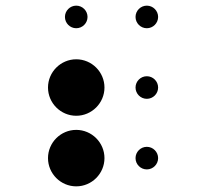

<svg xmlns="http://www.w3.org/2000/svg" viewBox="-20 -610 790 680"><path d="M210 -550C210 -528 228 -510 250 -510C272 -510 290 -528 290 -550C290 -572 272 -590 250 -590C228 -590 210 -572 210 -550ZM150 -300C150 -245 195 -200 250 -200C305 -200 350 -245 350 -300C350 -355 305 -400 250 -400C195 -400 150 -355 150 -300ZM150 -50C150 5 195 50 250 50C305 50 350 5 350 -50C350 -105 305 -150 250 -150C195 -150 150 -105 150 -50ZM460 -550C460 -528 478 -510 500 -510C522 -510 540 -528 540 -550C540 -572 522 -590 500 -590C478 -590 460 -572 460 -550ZM460 -300C460 -278 478 -260 500 -260C522 -260 540 -278 540 -300C540 -322 522 -340 500 -340C478 -340 460 -322 460 -300ZM460 -50C460 -28 478 -10 500 -10C522 -10 540 -28 540 -50C540 -72 522 -90 500 -90C478 -90 460 -72 460 -50Z"/></svg>

Font: APH Braille Shadows
Style: Regular
Weight: 400
Designer: M R Gray
Version: Version 1.1